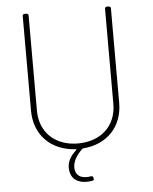

<svg xmlns="http://www.w3.org/2000/svg" viewBox="-59 -749 777 976"><g transform="rotate(-5 330.0 -261.0)"><path d="M513 -690V-204C513 -94 435 -20 317 -20C200 -20 123 -94 123 -204V-690C123 -696 119 -700 113 -700H103C97 -700 93 -696 93 -690V-207C93 -83 176 1 302 8C306 8 307 10 304 13C272 42 259 70 259 98C259 158 300 178 343 178C353 178 363 177 373 175C378 174 381 172 381 167C381 166 380 164 380 163L379 159C377 153 375 152 371 152C370 152 368 152 367 152C359 154 352 154 344 154C313 154 287 139 287 99C287 67 309 35 336 9C337 8 339 7 341 7C463 -2 543 -86 543 -207V-690C543 -696 539 -700 533 -700H523C517 -700 513 -696 513 -690Z"/></g></svg>

Font: Barlow Thin
Style: Regular
Weight: 250
Designer: Jeremy Tribby
Foundry: Tribby Type
Version: Version 1.422;hotconv 1.0.109;makeotfexe 2.5.65596